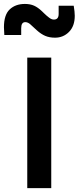

<svg xmlns="http://www.w3.org/2000/svg" viewBox="-75 -969 405 989"><path d="M65.4 0V-672.4H189V0ZM208.5 -774.9Q179.7 -774.9 158 -784.2Q136.2 -793.5 114.7 -813Q106.4 -820.3 95.5 -830.6Q84.5 -840.8 80.1 -844.7Q75.7 -848.6 69.1 -851.8Q62.5 -855 55.2 -855Q34.2 -855 34.2 -823.7V-788.6H-52.7Q-54.7 -817.9 -54.7 -828.6Q-54.7 -892.6 -24.9 -920.7Q4.9 -948.7 53.2 -948.7Q80.6 -948.7 100.6 -939.7Q120.6 -930.7 141.1 -911.1Q142.6 -909.7 151.6 -900.9Q160.6 -892.1 164.8 -888.7Q168.9 -885.3 176.5 -879.2Q184.1 -873 190.4 -870.6Q196.8 -868.2 202.6 -868.2Q227.1 -868.2 227.1 -897V-939.5H304.7Q310.1 -907.7 310.1 -887.7Q310.1 -834.5 280.5 -804.7Q251 -774.9 208.5 -774.9Z"/></svg>

Font: FjallaOne
Style: Regular
Weight: 400
Designer: Irina Smirnova
Foundry: Irina Smirnova
Version: Version 1.001